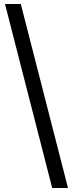

<svg xmlns="http://www.w3.org/2000/svg" viewBox="-20 -830 365 960"><path d="M5 -810H84L320 110H241Z"/></svg>

Font: Share
Style: Regular
Weight: 400
Designer: Ralph du Carrois
Version: Version 1.002